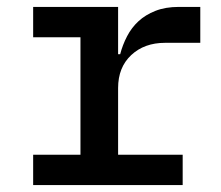

<svg xmlns="http://www.w3.org/2000/svg" viewBox="-20 -536 640 556"><path d="M76 -88H213V-428H76V-516H322V-379H328Q335 -406 348 -431Q361 -456 381 -474.5Q401 -493 430 -504.5Q459 -516 498 -516H560V-412H458Q398 -412 360 -376.5Q322 -341 322 -281V-88H509V0H76Z"/></svg>

Font: IBM Plaex Mono Medium
Style: Regular
Weight: 500
Designer: Mike Abbink, Paul van der Laan, Pieter van Rosmalen
Foundry: Bold Monday
Version: Version 2.003